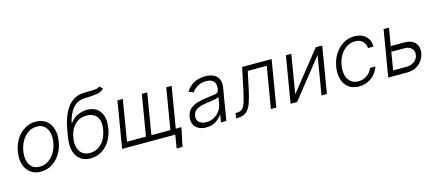

<svg xmlns="http://www.w3.org/2000/svg" viewBox="-60 -1386 4960 2179"><g transform="rotate(-15 2420.5 -297.0)"><path d="M252.8 11.4Q181.1 11.4 132.3 -25Q83.5 -61.4 63 -126.1Q42.6 -190.7 56.5 -275.2Q70 -357.6 110.3 -420.1Q150.6 -482.6 209.5 -517.8Q268.5 -552.9 337.7 -552.9Q409.8 -552.9 458.6 -516.3Q507.5 -479.8 527.9 -415.1Q548.3 -350.5 534.4 -265.6Q521 -183.9 480.6 -121.4Q440.3 -58.9 381.4 -23.8Q322.4 11.4 252.8 11.4ZM253.9 -46.5Q311.8 -46.5 357.6 -77.6Q403.4 -108.7 433.2 -160.7Q463.1 -212.7 473 -275.2Q483 -335.2 471.1 -385.1Q459.2 -435 425.8 -465.2Q392.4 -495.4 337 -495.4Q279.5 -495.4 233.7 -464Q187.9 -432.5 158 -380.3Q128.2 -328.1 117.9 -265.6Q108 -206 119.7 -156.1Q131.4 -106.2 165 -76.3Q198.5 -46.5 253.9 -46.5Z M1140.6 -751.4 1176.1 -716.3Q1138.5 -682.9 1090.2 -675.8Q1041.9 -668.7 983 -666.5Q973.4 -666.2 963.2 -665.7Q953.1 -665.1 942.8 -664.8Q859.4 -660.9 807.9 -601.4Q756.4 -541.9 730.5 -434.7H738.6Q775.6 -486.2 829.9 -509.1Q884.2 -532 937.9 -532.3Q999.3 -532.3 1044.9 -502.5Q1090.6 -472.7 1111 -413.7Q1131.4 -354.8 1116.8 -267Q1102.6 -180.4 1062.7 -118.1Q1022.7 -55.8 964.5 -22Q906.2 11.7 836.6 11.7Q731.2 11.7 678.1 -66.1Q625 -143.8 649.5 -295.8L660.5 -359Q690 -535.9 762.6 -629.8Q835.2 -723.7 952.8 -727.3Q970.2 -728 986 -728Q1001.8 -728 1016.3 -728Q1057.5 -728 1087.7 -730.8Q1117.9 -733.7 1140.6 -751.4ZM845.2 -49.7Q926.8 -49.7 983.5 -109.4Q1040.1 -169 1056.8 -268.5Q1072.4 -364.7 1034.3 -417.3Q996.1 -469.8 913.7 -470.2Q833.8 -469.8 778.8 -417.3Q723.7 -364.7 706 -268.5Q689.6 -169.7 726.7 -109.7Q763.8 -49.7 845.2 -49.7Z M1921.5 -64.3 1875.7 156.2H1806.5L1832 0H1207.7L1298.7 -545.5H1361.9L1282 -64.3H1505L1585.6 -545.5H1648.8L1568.9 -64.3H1791.9L1872.5 -545.5H1935.7L1855.5 -64.3Z M2194.6 12.4Q2145.2 12.4 2107.6 -6.9Q2070 -26.3 2051.7 -63Q2033.4 -99.8 2041.5 -152.3Q2050.8 -206.3 2082.9 -238.1Q2115.1 -269.9 2165.1 -286.2Q2215.2 -302.6 2278.1 -310Q2347.7 -318.5 2385.8 -325.6Q2424 -332.7 2429.3 -363.3L2431.5 -376.1Q2440.7 -431.8 2414.4 -464Q2388.1 -496.1 2326.3 -496.1Q2267.4 -496.1 2224.3 -470Q2181.1 -443.9 2160.2 -409.1L2104 -430.8Q2129.6 -475.5 2166.9 -502.3Q2204.2 -529.1 2246.8 -541Q2289.4 -552.9 2331 -552.9Q2362.2 -552.9 2394.7 -544.7Q2427.2 -536.6 2452.9 -516.5Q2478.7 -496.4 2490.9 -460.9Q2503.2 -425.4 2494 -370.4L2432.2 0H2369L2383.5 -86.3H2379.6Q2356.9 -50.1 2309.8 -18.8Q2262.8 12.4 2194.6 12.4ZM2210.6 -45.5Q2261 -45.5 2302 -67.6Q2343 -89.8 2369.7 -127.1Q2396.3 -164.4 2403.4 -209.2L2416.5 -288Q2405.9 -279.1 2379.3 -272.5Q2352.6 -266 2322.3 -261.7Q2291.9 -257.5 2269.5 -254.6Q2198.9 -246.1 2156.1 -222.7Q2113.3 -199.2 2105.1 -149.5Q2096.9 -100.1 2127 -72.8Q2157 -45.5 2210.6 -45.5Z M2546.5 0 2556.5 -59.7H2573.5Q2612.6 -59.7 2635.3 -79.5Q2658 -99.4 2674.4 -149.7Q2690.7 -199.9 2709.9 -290.1L2763.8 -545.5H3110.4L3019.5 0H2956L3036.9 -485.8H2813.9L2767.8 -268.8Q2748.9 -180 2726.4 -120.2Q2703.8 -60.4 2667.3 -30.2Q2630.7 0 2569.2 0Z M3266 -89.8 3629.3 -545.5H3704.9L3614 0H3550.8L3626.1 -455.6L3263.8 0H3187.1L3278.1 -545.5H3341.3Z M3990.1 11.4Q3916.2 11.4 3868.3 -25.2Q3820.3 -61.8 3801.3 -125.5Q3782.3 -189.3 3795.8 -270.2Q3809.3 -352.6 3850.1 -416.4Q3891 -480.1 3951.2 -516.5Q4011.4 -552.9 4082.7 -552.9Q4164.8 -552.9 4214.7 -506.2Q4264.6 -459.5 4263.1 -383.5H4199.2Q4196.7 -430.8 4165.1 -463.1Q4133.5 -495.4 4075.3 -495.4Q4022.4 -495.4 3977.3 -467.2Q3932.2 -438.9 3901.1 -388.7Q3870 -338.4 3859.4 -272.4Q3848 -206 3861.5 -155Q3875 -104 3910 -75.3Q3945 -46.5 3998.6 -46.5Q4053.3 -46.5 4098 -76.9Q4142.8 -107.2 4162.6 -159.1H4226.6Q4210.6 -109.7 4176.3 -71.2Q4142 -32.7 4094.5 -10.7Q4046.9 11.4 3990.1 11.4Z M4456 -338.1H4609.7Q4702.1 -338.1 4741.3 -290.7Q4780.5 -243.3 4768.8 -172.2Q4761 -125.7 4733.3 -86.5Q4705.6 -47.2 4660.2 -23.6Q4614.7 0 4553.6 0H4334.9L4425.8 -545.5H4489L4409.1 -64.3H4564.3Q4618.3 -64.3 4657.5 -92.9Q4696.7 -121.4 4703.5 -166.5Q4711.6 -214.1 4682.2 -244Q4652.7 -273.8 4599.4 -273.8H4445.7Z"/></g></svg>

Font: Inter UI Light
Style: Italic
Weight: 300
Italic angle: 9.39999°
Designer: Rasmus Andersson
Foundry: rsms
Version: 3.2;8d6f07862